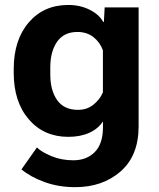

<svg xmlns="http://www.w3.org/2000/svg" viewBox="-20 -545 645 778"><path d="M66.9 141.4Q103.8 172.1 160.5 192.7Q217.3 213.4 284.9 213.4Q395.8 213.4 468.8 149.5Q541.7 85.7 541.7 -33.4V-515.1H404.1L400.9 -456.1H398.2Q382.1 -486.1 343.4 -505.5Q304.7 -524.9 256.8 -524.9Q157.2 -524.9 96.4 -454Q35.6 -383.1 35.6 -265.4V-249.8Q35.6 -132.3 96.7 -61.4Q157.7 9.5 256.8 9.5Q305.9 9.5 342 -7Q378.2 -23.4 397.2 -53.2V-29.5Q397.2 37.8 364 71.2Q330.8 104.5 277.1 104.5Q228.5 104.5 188 87.5Q147.5 70.6 129.6 52.5ZM183.8 -242.7V-272.5Q183.8 -336.2 211.4 -375.9Q239 -415.5 293.7 -415.5Q331.8 -415.5 358.4 -394.8Q385 -374 397 -341.3V-170.9Q385.7 -143.3 359.5 -121.6Q333.3 -99.9 296.1 -99.9Q239.3 -99.9 211.5 -139.4Q183.8 -179 183.8 -242.7Z"/></svg>

Font: Roboto Flex
Style: Regular
Weight: 400
Designer: Berlow after Robertson
Foundry: Google
Version: Version 3.200;gftools[0.9.32]